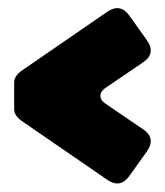

<svg xmlns="http://www.w3.org/2000/svg" viewBox="-20 -580 396 461"><path d="M238 -552Q269 -573 291 -542L333 -483Q355 -451 323 -430L232 -368Q221 -360 221 -350Q221 -340 232 -332L323 -270Q355 -249 333 -217L291 -158Q269 -127 238 -148L33 -289Q14 -302 14 -318V-382Q14 -398 33 -411Z"/></svg>

Font: LT Crewmate
Style: Regular
Weight: 400
Designer: Daniel Lyons
Foundry: LyonsType
Version: Version 1.001;FEAKit 1.0